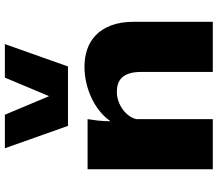

<svg xmlns="http://www.w3.org/2000/svg" viewBox="-74 -842 915 808"><g transform="rotate(-90 384.0 -437.5)"><path d="M76.2 -526.9H287.1Q284.2 -510.3 281.2 -484.1Q278.3 -458 278.3 -430.2Q294.9 -455.1 320.1 -475.3Q345.2 -495.6 375.5 -510Q405.8 -524.4 439.7 -532.2Q473.6 -540 508.3 -540Q546.4 -540 580.6 -528.6Q614.7 -517.1 640.6 -492.2Q666.5 -467.3 681.6 -427.5Q696.8 -387.7 696.8 -331.1V0H485.8V-300.3Q485.8 -330.6 479.5 -350.6Q473.1 -370.6 461.9 -382.3Q450.7 -394 435.3 -398.9Q419.9 -403.8 401.9 -403.8Q382.3 -403.8 363.3 -397.2Q344.2 -390.6 328.6 -379.4Q313 -368.2 301.8 -353Q290.5 -337.9 287.1 -320.8V0H76.2ZM258.8 -609.4 164.6 -875H305.7L383.8 -689L461.9 -875H603L508.8 -609.4Z"/></g></svg>

Font: Candal
Style: Regular
Weight: 400
Designer: vernon adams
Foundry: vernon adams
Version: Version 1.000